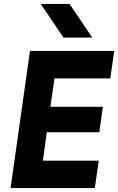

<svg xmlns="http://www.w3.org/2000/svg" viewBox="-20 -960 603 980"><path d="M34 0 133 -700H563L543 -560H258L237 -415H505L487 -285H219L199 -140H484L464 0ZM304 -768 188 -940H335L451 -768Z"/></svg>

Font: Finlandica
Style: Bold Italic
Weight: 700
Italic angle: -8°
Designer: Niklas Ekholm, Juho Hiilivirta, Jaakko Suomalainen
Foundry: Helsinki Type Studio
Version: Version 1.064; ttfautohint (v1.8.4.7-5d5b)